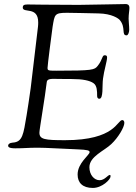

<svg xmlns="http://www.w3.org/2000/svg" viewBox="-20 -730 671 945"><path d="M20 -14C20 -9 20 0 55 0C104 0 112 -3 167 -3C209 -3 278 2 359 5C414 7 421 11 421 19C421 33 362 72 362 129C362 169 386 195 437 195C483 195 524 153 524 139C524 134 524 131 521 131C510 131 496 157 470 157C444 157 420 131 420 93C420 40 494 12 528 -21C562 -53 592 -104 592 -125C592 -135 587 -139 582 -139C556 -139 549 -40 300 -40C200 -40 174 -44 174 -77C174 -94 202 -254 210 -325C211 -341 228 -342 249 -342C260 -342 247 -341 334 -341C386 -341 422 -334 441 -320C458 -308 458 -279 458 -260C458 -251 460 -244 469 -244C490 -244 482 -308 487 -343C492 -383 507 -429 507 -447C507 -455 504 -458 495 -458C482 -458 485 -436 461 -406C445 -386 438 -382 257 -382C217 -382 214 -383 214 -396C214 -409 235 -571 239 -599C249 -659 248 -667 310 -667C367 -667 384 -665 464 -664C532 -663 564 -638 569 -632C601 -595 576 -556 603 -556C611 -556 616 -572 616 -584C616 -605 613 -622 613 -638C613 -661 617 -678 617 -691C617 -708 606 -710 599 -710C569 -710 408 -706 368 -706C217 -706 144 -708 115 -708C97 -708 92 -703 92 -693C92 -663 168 -701 168 -620C168 -615 168 -608 167 -599L131 -296C124 -242 116 -197 111 -163C95 -69 92 -31 42 -28C26 -27 20 -19 20 -14Z"/></svg>

Font: OFL Sorts Mill Goudy
Style: Italic
Weight: 500
Italic angle: -6°
Version: Version 003.000